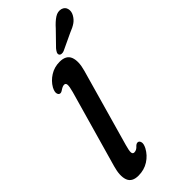

<svg xmlns="http://www.w3.org/2000/svg" viewBox="-292 -978 1039 1039"><g transform="rotate(-45 228.0 -458.0)"><path d="M280 -600.5 154.5 -157Q144.5 -122.5 145.8 -109.2Q147 -96 159 -96Q167 -96 175 -99.8Q183 -103.5 192.5 -114.5Q202 -123 211 -122Q221.5 -121 225.2 -107.2Q229 -93.5 217 -70Q198 -34.5 164 -12.8Q130 9 86 9Q37 9 24.2 -26Q11.5 -61 28.5 -120.5L154 -562.5Q163.5 -597 162.2 -610.5Q161 -624 149 -624Q137.5 -624 122 -613.5Q108 -603.5 100.5 -605.5Q90.5 -606.5 87.2 -620Q84 -633.5 96 -656.5Q114 -688 146.5 -708.5Q179 -729 219.5 -729Q269.5 -729 283 -694Q296.5 -659 280 -600.5ZM331.5 -870Q357.5 -899.5 381 -914.8Q404.5 -930 428.5 -923.5Q449.5 -917 454.5 -897.2Q459.5 -877.5 448.5 -857Q437 -836 419.2 -823.5Q401.5 -811 370.5 -799L276 -754.5Q266 -750.5 257 -751.8Q248 -753 244.5 -759.5Q241 -767.5 245.5 -776.2Q250 -785 257.5 -794Z"/></g></svg>

Font: Fraunces 144pt S100 SemiBold
Style: Italic
Weight: 600
Italic angle: -16°
Version: Version 1.000; ttfautohint (v1.8.3)